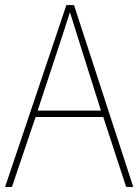

<svg xmlns="http://www.w3.org/2000/svg" viewBox="-20 -828 544 755"><path d="M476 -93 386 -368H120L27 -93H0L241 -808H271L504 -93ZM282 -694Q276 -714 269.5 -734Q263 -754 255 -780Q248 -758 241 -736.5Q234 -715 227 -693L128 -393H377Z"/></svg>

Font: Noto Sans Kannada UI SemiCondensed Thin
Style: Regular
Weight: 100
Width: 4
Designer: Jelle Bosma - Monotype Design Team
Foundry: Monotype Imaging Inc.
Version: Version 2.005; ttfautohint (v1.8.4.7-5d5b)